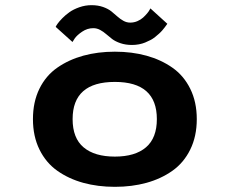

<svg xmlns="http://www.w3.org/2000/svg" viewBox="-20 -712 890 743"><path d="M491 -538Q466 -538 446.2 -544.8Q426.5 -551.5 414 -561Q401.5 -570.5 390.8 -580Q380 -589.5 367.5 -596.2Q355 -603 341 -603Q318 -603 298 -589.5Q278 -576 269 -563L260.5 -549.5L195.5 -608Q197 -612 203 -620.5Q209 -629 221.5 -641.8Q234 -654.5 249.2 -665.2Q264.5 -676 287.2 -684Q310 -692 334 -692Q359 -692 378.8 -685Q398.5 -678 411 -668Q423.5 -658 434.2 -648.2Q445 -638.5 457.5 -631.5Q470 -624.5 484 -624.5Q498.5 -624.5 511.8 -630.2Q525 -636 533.8 -644Q542.5 -652 549.2 -660Q556 -668 559 -674L562 -679.5L627.5 -620L624 -615Q620 -609.5 617 -605.5Q614 -601.5 607.8 -594.2Q601.5 -587 595.2 -581.5Q589 -576 580.5 -569Q572 -562 562.2 -557Q552.5 -552 541.8 -547.5Q531 -543 517.8 -540.5Q504.5 -538 491 -538ZM546.8 -4.5Q490.5 11 424.5 11Q358.5 11 302.2 -4.5Q246 -20 202 -51Q158 -82 132.8 -133.2Q107.5 -184.5 107.5 -251Q107.5 -317.5 132.5 -368.5Q157.5 -419.5 201.8 -450.2Q246 -481 302.2 -496.5Q358.5 -512 424.5 -512Q490.5 -512 546.8 -496.5Q603 -481 647 -450.2Q691 -419.5 716.2 -368.5Q741.5 -317.5 741.5 -251Q741.5 -184.5 716.2 -133.2Q691 -82 647 -51Q603 -20 546.8 -4.5ZM587 -251Q587 -395 424.5 -395Q261 -395 261 -251Q261 -177.5 303.5 -141.8Q346 -106 424.5 -106Q503 -106 545 -142Q587 -178 587 -251Z"/></svg>

Font: League Mono Wide SemiBold
Style: Regular
Weight: 600
Width: 8
Designer: Tyler Finck
Foundry: The League of Moveable Type / Tyler Finck
Version: Version 2.210